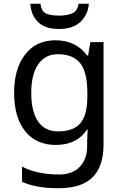

<svg xmlns="http://www.w3.org/2000/svg" viewBox="-20 -760 655 1020"><path d="M275 -546Q328 -546 370.5 -526Q413 -506 443 -465H448L460 -536H530V9Q530 124 471.5 182Q413 240 290 240Q172 240 97 206V125Q176 167 295 167Q364 167 403.5 126.5Q443 86 443 16V-5Q443 -17 444 -39.5Q445 -62 446 -71H442Q388 10 276 10Q172 10 113.5 -63Q55 -136 55 -267Q55 -395 113.5 -470.5Q172 -546 275 -546ZM287 -472Q220 -472 183 -418.5Q146 -365 146 -266Q146 -167 182.5 -114.5Q219 -62 289 -62Q370 -62 407 -105.5Q444 -149 444 -246V-267Q444 -377 406 -424.5Q368 -472 287 -472ZM452 -740Q447 -680 406.5 -643Q366 -606 294 -606Q220 -606 182.5 -642.5Q145 -679 141 -740H195Q200 -699 225 -688Q250 -677 296 -677Q335 -677 363.5 -689Q392 -701 397 -740Z"/></svg>

Font: Noto Sans Tamil Supplement
Style: Regular
Weight: 400
Designer: Ek Type
Foundry: Ek Type
Version: Version 2.001; ttfautohint (v1.8.4.7-5d5b)